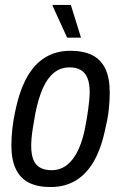

<svg xmlns="http://www.w3.org/2000/svg" viewBox="-20 -743 489 775"><path d="M184 12Q132 12 97 -5.5Q62 -23 44 -60.5Q26 -98 26 -156Q26 -189 30 -225Q34 -261 42 -296Q59 -378 89 -431.5Q119 -485 163 -511.5Q207 -538 264 -538Q317 -538 352 -520.5Q387 -503 405 -466Q423 -429 423 -369Q423 -336 419 -300Q415 -264 406 -228Q390 -147 360 -94Q330 -41 286 -14.5Q242 12 184 12ZM188 -56Q224 -56 251.5 -78Q279 -100 298 -142.5Q317 -185 327 -246Q333 -279 336 -302Q339 -325 340.5 -341.5Q342 -358 342 -372Q342 -406 333 -428Q324 -450 306 -460.5Q288 -471 261 -471Q225 -471 198.5 -450Q172 -429 153.5 -388Q135 -347 123 -287Q117 -253 113 -228.5Q109 -204 107.5 -186.5Q106 -169 106 -154Q106 -119 115 -97.5Q124 -76 142.5 -66Q161 -56 188 -56ZM251 -591 192 -720 193 -723H266L307 -591Z"/></svg>

Font: Archivo Condensed
Style: Italic
Weight: 400
Width: 3
Italic angle: -10°
Designer: Hector Gatti
Foundry: Omnibus-Type
Version: Version 2.001